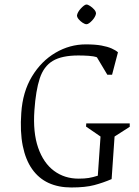

<svg xmlns="http://www.w3.org/2000/svg" viewBox="-20 -818 613 848"><path d="M295 10Q238 10 194.5 -10Q151 -30 122 -71Q93 -112 80.5 -174Q68 -236 74 -319Q80 -412 121 -480Q162 -548 225 -585Q288 -622 359 -622Q400 -622 427.5 -617Q455 -612 473 -604Q491 -596 501 -587L475 -488H454L408 -565Q394 -570 371.5 -571.5Q349 -573 326 -573Q253 -573 213 -549Q173 -525 155.5 -471.5Q138 -418 132 -331Q125 -233 148.5 -165.5Q172 -98 218.5 -63.5Q265 -29 327 -29Q354 -29 372 -32Q390 -35 412 -42L424 -215L360 -259L361 -273H553V-258L486 -215L473 -27Q436 -11 396.5 -0.5Q357 10 295 10ZM362 -711Q355 -711 345 -717.5Q335 -724 327.5 -733Q320 -742 320 -750Q321 -757 325.5 -765Q330 -773 337 -780.5Q344 -788 350.5 -793Q357 -798 362 -798Q368 -798 378 -791.5Q388 -785 396 -776Q404 -767 404 -758Q403 -751 398.5 -743Q394 -735 387 -727.5Q380 -720 373.5 -715.5Q367 -711 362 -711Z"/></svg>

Font: Ancizar Serif Light
Style: Italic
Weight: 300
Italic angle: -4°
Designer: Cesar Puertas, Viviana Monsalve, Julian Moncada, Julian Prieto, Jose Castro, Felipe Aragon, Mariel Hernandez, Sara Alarc
Version: Version 8.100